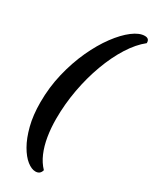

<svg xmlns="http://www.w3.org/2000/svg" viewBox="-263 -846 941 1174"><g transform="rotate(30 207.5 -258.5)"><path d="M217.2 268Q190 268 158.1 242.9Q126.2 217.8 97.9 168.5Q69.5 119.3 51.2 48Q32.8 -23.3 32.8 -114.6Q32.8 -220.7 56.7 -319.8Q80.6 -419 119.6 -503.6Q158.6 -588.2 205.4 -651.3Q252.3 -714.4 298.9 -749.7Q345.5 -785 383.7 -785Q417.2 -785 415.3 -752.1Q362.6 -710.6 317.2 -638.8Q271.9 -567.1 238.1 -475.3Q204.3 -383.5 185.5 -281Q166.8 -178.4 166.8 -75.1Q166.8 -10 176.5 48.7Q186.3 107.5 206.6 154.8Q226.9 202.1 258.9 235.1Q250.7 268 217.2 268Z"/></g></svg>

Font: Petrona
Style: Italic
Weight: 400
Italic angle: -9°
Designer: Ringo R. Seeber
Foundry: Ringo R. Seeber
Version: Version 2.001; ttfautohint (v1.8.3)